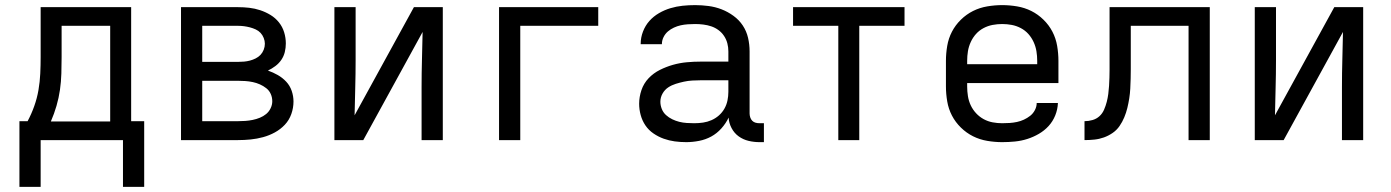

<svg xmlns="http://www.w3.org/2000/svg" viewBox="-20 -548 5440 751"><path d="M56 183V-74H88Q103 -102 114 -133Q125 -164 130.5 -196Q136 -228 137.5 -260.5Q139 -293 139 -325V-520H493V-74H544V183H461V0H139V183ZM179 -73H411V-447H221V-325Q221 -293 220 -260.5Q219 -228 214.5 -196.5Q210 -165 201 -134Q192 -103 179 -73Z M688 0V-520H911Q933 -520 955 -517.5Q977 -515 998 -508Q1019 -501 1038 -489.5Q1057 -478 1071 -460.5Q1085 -443 1091.5 -421.5Q1098 -400 1098 -378Q1098 -361 1094 -344.5Q1090 -328 1080.5 -314Q1071 -300 1057 -289.5Q1043 -279 1028 -272Q1048 -265 1066.5 -254.5Q1085 -244 1099.5 -228.5Q1114 -213 1121 -192.5Q1128 -172 1128 -151Q1128 -126 1119.5 -102Q1111 -78 1094 -60Q1077 -42 1055 -30Q1033 -18 1009 -11.5Q985 -5 960.5 -2.5Q936 0 911 0ZM771 -306H911Q923 -306 934.5 -307Q946 -308 957.5 -311Q969 -314 980 -319.5Q991 -325 999 -333.5Q1007 -342 1011.5 -353.5Q1016 -365 1016 -377Q1016 -388 1011.5 -399.5Q1007 -411 999 -419.5Q991 -428 980 -433Q969 -438 957.5 -441Q946 -444 934.5 -445.5Q923 -447 911 -447H771ZM771 -74H911Q925 -74 939.5 -75Q954 -76 968.5 -79Q983 -82 996.5 -87.5Q1010 -93 1021 -102Q1032 -111 1038.5 -124.5Q1045 -138 1045 -152Q1045 -167 1039 -180.5Q1033 -194 1021.5 -203Q1010 -212 996.5 -218Q983 -224 968.5 -227Q954 -230 939.5 -231Q925 -232 911 -232H771Z M1288 0V-520H1371V-312Q1371 -258 1369.5 -204.5Q1368 -151 1367 -97L1599 -520H1712V0H1629V-208Q1629 -262 1630.5 -315.5Q1632 -369 1633 -423L1401 0Z M1932 0V-520H2320V-447H2015V0Z M2664 8Q2641 8 2619 5Q2597 2 2576 -5.5Q2555 -13 2536 -26Q2517 -39 2504.5 -57.5Q2492 -76 2486 -98Q2480 -120 2480 -142Q2480 -169 2489 -195.5Q2498 -222 2517 -242Q2536 -262 2561 -274.5Q2586 -287 2612.5 -294.5Q2639 -302 2666.5 -304.5Q2694 -307 2721 -307H2829V-347Q2829 -363 2825 -378.5Q2821 -394 2812 -407.5Q2803 -421 2790 -430.5Q2777 -440 2762 -445Q2747 -450 2731 -452Q2715 -454 2699 -454Q2685 -454 2670.5 -453Q2656 -452 2642.5 -449Q2629 -446 2616 -440Q2603 -434 2592.5 -425Q2582 -416 2575.5 -403Q2569 -390 2569 -376V-375H2486V-377Q2486 -401 2495 -424.5Q2504 -448 2520 -466Q2536 -484 2557.5 -496.5Q2579 -509 2602.5 -516Q2626 -523 2650 -525.5Q2674 -528 2699 -528Q2725 -528 2751.5 -524.5Q2778 -521 2802.5 -511.5Q2827 -502 2849 -486Q2871 -470 2885.5 -448Q2900 -426 2906 -400Q2912 -374 2912 -347V-104Q2912 -97 2914.5 -89Q2917 -81 2922.5 -75.5Q2928 -70 2935.5 -68Q2943 -66 2951 -66H2968V8H2951Q2929 8 2908 3Q2887 -2 2869.5 -14.5Q2852 -27 2841.5 -47Q2831 -67 2830 -88Q2819 -65 2801.5 -45.5Q2784 -26 2762 -14Q2740 -2 2714.5 3Q2689 8 2664 8ZM2695 -66Q2713 -66 2730 -68.5Q2747 -71 2763 -78Q2779 -85 2792 -96.5Q2805 -108 2813.5 -123Q2822 -138 2825.5 -155Q2829 -172 2829 -189V-234H2721Q2705 -234 2688 -233Q2671 -232 2655 -228.5Q2639 -225 2623 -220Q2607 -215 2593.5 -206Q2580 -197 2571.5 -182Q2563 -167 2563 -150Q2563 -136 2568.5 -122Q2574 -108 2585 -98Q2596 -88 2609.5 -81.5Q2623 -75 2637 -71.5Q2651 -68 2666 -67Q2681 -66 2695 -66Z M3259 0V-447H3082V-520H3518V-447H3341V0Z M3900 8Q3871 8 3841.5 3Q3812 -2 3786 -15Q3760 -28 3738.5 -49Q3717 -70 3703.5 -96Q3690 -122 3685 -151.5Q3680 -181 3680 -210V-310Q3680 -339 3685 -368.5Q3690 -398 3703.5 -424Q3717 -450 3738.5 -471Q3760 -492 3786 -505Q3812 -518 3841.5 -523Q3871 -528 3900 -528Q3929 -528 3958.5 -523Q3988 -518 4014 -505Q4040 -492 4061.5 -471Q4083 -450 4096.5 -424Q4110 -398 4115 -368.5Q4120 -339 4120 -310V-223H3763V-210Q3763 -191 3766 -172Q3769 -153 3777 -136Q3785 -119 3798 -105Q3811 -91 3827.5 -82Q3844 -73 3862.5 -69.5Q3881 -66 3900 -66Q3915 -66 3929.5 -67Q3944 -68 3958 -71Q3972 -74 3985 -80Q3998 -86 4009.5 -95Q4021 -104 4028 -117.5Q4035 -131 4035 -145H4118Q4117 -120 4107.5 -96.5Q4098 -73 4081.5 -55Q4065 -37 4043.5 -24.5Q4022 -12 3998.5 -4.5Q3975 3 3950 5.5Q3925 8 3900 8ZM3763 -297H4037V-310Q4037 -329 4034 -347.5Q4031 -366 4023 -383.5Q4015 -401 4002.5 -415Q3990 -429 3973 -438Q3956 -447 3937.5 -450.5Q3919 -454 3900 -454Q3881 -454 3862.5 -450.5Q3844 -447 3827 -438Q3810 -429 3797.5 -415Q3785 -401 3777 -383.5Q3769 -366 3766 -347.5Q3763 -329 3763 -310Z M4222 0V-74Q4238 -74 4253.5 -78.5Q4269 -83 4280.5 -93.5Q4292 -104 4298.5 -119Q4305 -134 4309 -149.5Q4313 -165 4315 -180.5Q4317 -196 4318 -212Q4319 -228 4319.5 -244Q4320 -260 4320 -276V-520H4712V0H4629V-447H4403V-278Q4403 -259 4402.5 -240Q4402 -221 4401 -201.5Q4400 -182 4397 -163Q4394 -144 4389.5 -125.5Q4385 -107 4377.5 -89Q4370 -71 4359 -55Q4348 -39 4332 -28Q4316 -17 4298 -10.5Q4280 -4 4260.5 -2Q4241 0 4222 0Z M4888 0V-520H4971V-312Q4971 -258 4969.5 -204.5Q4968 -151 4967 -97L5199 -520H5312V0H5229V-208Q5229 -262 5230.5 -315.5Q5232 -369 5233 -423L5001 0Z"/></svg>

Font: R Plex Mono
Style: Regular
Weight: 400
Monospace: yes
Designer: Belleve Invis
Foundry: Belleve Invis
Version: Version 31.8.0